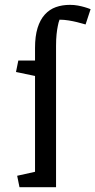

<svg xmlns="http://www.w3.org/2000/svg" viewBox="-20 -783 399 803"><path d="M126.5 -582.5Q126.5 -631.8 137.2 -666.3Q147.9 -700.7 167.5 -722.2Q187 -743.7 213.6 -753.2Q240.2 -762.7 272.5 -762.7Q290 -762.7 305.7 -759.8Q321.3 -756.8 333 -753.4Q346.7 -749.5 358.9 -744.6L337.9 -680.7Q320.8 -686 302.2 -690.4Q286.6 -694.3 267.1 -697.5Q247.6 -700.7 229 -700.7Q224.6 -689.9 221.7 -673.8Q218.8 -660.2 216.6 -639.6Q214.4 -619.1 214.4 -590.3V0H61.5L51.8 -47.9L126.5 -64.5V-465.3L46.9 -481.9L56.6 -529.8H126.5V-582.5Z"/></svg>

Font: Noticia Text
Style: Regular
Weight: 400
Designer: JM Sole
Foundry: JM Sole
Version: Version 1.003